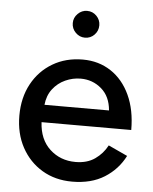

<svg xmlns="http://www.w3.org/2000/svg" viewBox="-53 -765 655 821"><g transform="rotate(5 275.0 -354.5)"><path d="M287 12Q214 12 158 -21.5Q102 -55 70 -114Q38 -173 38 -250Q38 -327 70 -386Q102 -445 158.5 -478.5Q215 -512 288 -512Q356 -512 408.5 -477.5Q461 -443 490.5 -379.5Q520 -316 520 -230H135Q139 -156 184 -114.5Q229 -73 294 -73Q344 -73 377.5 -96.5Q411 -120 430 -156L512 -118Q482 -59 425.5 -23.5Q369 12 287 12ZM286 -430Q252 -430 220 -415.5Q188 -401 166.5 -373Q145 -345 141 -305H418Q413 -365 375 -397.5Q337 -430 286 -430ZM288 -606Q265 -606 248 -623Q231 -640 231 -664Q231 -687 248 -704Q265 -721 288 -721Q312 -721 328.5 -704Q345 -687 345 -664Q345 -640 328.5 -623Q312 -606 288 -606Z"/></g></svg>

Font: Figtree Medium
Style: Regular
Weight: 500
Designer: Erik Kennedy
Foundry: Erik Kennedy
Version: Version 2.001; ttfautohint (v1.8.4.7-5d5b);gftools[0.9.27]